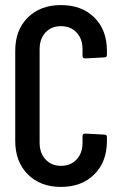

<svg xmlns="http://www.w3.org/2000/svg" viewBox="-20 -728 465 756"><path d="M220 8Q139 8 89.5 -41.5Q40 -91 40 -173V-528Q40 -610 89.5 -659Q139 -708 220 -708Q302 -708 351.5 -659Q401 -610 401 -528V-512Q401 -502 391 -502L315 -498Q305 -498 305 -508V-534Q305 -575 281.5 -600Q258 -625 220 -625Q182 -625 159 -600Q136 -575 136 -534V-166Q136 -125 159.5 -100Q183 -75 220 -75Q258 -75 281.5 -100Q305 -125 305 -166V-192Q305 -202 315 -202L391 -198Q401 -198 401 -188V-173Q401 -91 351.5 -41.5Q302 8 220 8Z"/></svg>

Font: Barlow Condensed Medium
Style: Regular
Weight: 500
Width: 3
Designer: Jeremy Tribby
Foundry: Tribby Type
Version: Version 1.422;hotconv 1.0.109;makeotfexe 2.5.65596